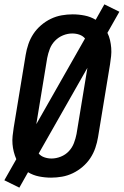

<svg xmlns="http://www.w3.org/2000/svg" viewBox="-30 -809 569 883"><path d="M59 54 -10 20 45 -77Q38 -93 33.5 -110.5Q29 -128 27.5 -146.5Q26 -165 28 -184Q30 -203 33 -222L88 -556Q92 -581 100.5 -606Q109 -631 123.5 -653Q138 -675 159 -693Q180 -711 204 -722.5Q228 -734 253.5 -738.5Q279 -743 304 -743Q332 -743 359.5 -737.5Q387 -732 410 -718L450 -789L519 -755L464 -658Q472 -642 476 -624.5Q480 -607 481.5 -588.5Q483 -570 481 -551Q479 -532 476 -513L421 -179Q417 -154 408.5 -129Q400 -104 385.5 -82Q371 -60 350 -42Q329 -24 305 -12.5Q281 -1 255.5 3.5Q230 8 205 8Q177 8 149.5 2.5Q122 -3 99 -17ZM137 -238 361 -632Q351 -644 335.5 -649.5Q320 -655 302 -655Q281 -655 260 -646.5Q239 -638 223 -621.5Q207 -605 199 -584Q191 -563 187 -542ZM207 -80Q228 -80 249.5 -88.5Q271 -97 286.5 -113.5Q302 -130 310 -151Q318 -172 322 -193L372 -497L148 -103Q158 -91 174 -85.5Q190 -80 207 -80Z"/></svg>

Font: Iosevka SS04 Semibold
Style: Italic
Weight: 600
Italic angle: -9°
Monospace: yes
Designer: Belleve Invis
Foundry: Belleve Invis
Version: Version 19.0.0; ttfautohint (v1.8.4)